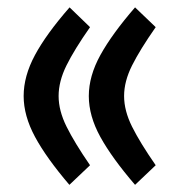

<svg xmlns="http://www.w3.org/2000/svg" viewBox="-20 -497 501 531"><path d="M229 -40 171.9 14.2Q108.4 -60.1 76.9 -118.4Q45.4 -176.8 45.4 -231.4Q45.4 -286.6 76.7 -344.7Q107.9 -402.8 172.4 -476.6L229 -421.9Q185.5 -359.9 163.8 -315.9Q142.1 -272 142.1 -231.4Q142.1 -190.9 164.1 -146.7Q186 -102.5 229 -40ZM410.6 -40 353.5 14.2Q289.6 -60.1 257.6 -118.2Q225.6 -176.3 225.6 -231.4Q225.6 -286.6 257.6 -344.7Q289.6 -402.8 353.5 -476.6L410.6 -421.9Q367.2 -359.9 345.2 -315.9Q323.2 -272 323.2 -231.4Q323.2 -190.9 345.2 -146.7Q367.2 -102.5 410.6 -40Z"/></svg>

Font: Vazirmatn RD Medium
Style: Regular
Weight: 500
Designer: Saber Rastikerdar
Foundry: Saber Rastikerdar
Version: Version 33.003